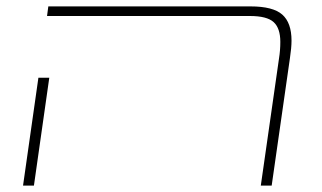

<svg xmlns="http://www.w3.org/2000/svg" viewBox="-20 -580 1005 600"><path d="M852 -398Q856 -423 856 -449Q856 -492 835 -511Q814 -530 761 -530H127L131 -560H763Q833 -560 862 -534.5Q891 -509 891 -453Q891 -431 886 -398L829 0H795ZM100 -337H134L86 0H52Z"/></svg>

Font: FiraGO UltraLight
Style: Italic
Weight: 200
Italic angle: -8°
Designer: bBox Type GmbH
Foundry: bBox Type GmbH
Version: Version 1.001